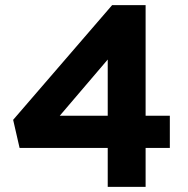

<svg xmlns="http://www.w3.org/2000/svg" viewBox="-20 -725 729 745"><path d="M398 -151V0H545V-151H639V-276H545V-705H415L31 -260L56 -151ZM398 -276H212L398 -494Z"/></svg>

Font: Mission
Style: Bold
Weight: 700
Version: Version 1.000;FEAKit 1.0